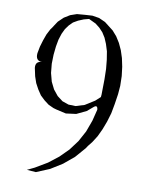

<svg xmlns="http://www.w3.org/2000/svg" viewBox="-81 -816 662 834"><g transform="rotate(10 250.0 -399.0)"><path d="M289.1 -750 317.4 -737.3 356.4 -707 376 -684.6 392.6 -658.2 406.2 -628.9 417 -595.7 424.8 -558.6 429.7 -518.6 430.7 -475.6 427.7 -438.5 420.9 -393.6 413.1 -351.6 401.4 -312.5 387.7 -276.4 372.1 -243.2 353.5 -213.9 337.9 -194.3 330.1 -182.6 291 -137.7 245.1 -99.6 193.4 -67.4 134.8 -43 94.7 -45.9 127 -61.5 179.7 -92.8 223.6 -127 261.7 -165 293.9 -208 319.3 -254.9 337.9 -305.7 350.6 -356.4Q348.6 -378.9 332 -364.3L306.6 -342.8L263.7 -322.3L218.8 -316.4L175.8 -326.2L162.1 -330.1L138.7 -340.8L118.2 -356.4L98.6 -375L83 -398.4L69.3 -423.8L59.6 -452.1L51.8 -488.3Q48.8 -517.6 78.1 -518.6Q48.8 -518.6 51.8 -552.7L57.6 -583L66.4 -612.3L76.2 -639.6L88.9 -664.1L96.7 -674.8L103.5 -685.5L115.2 -703.1L137.7 -724.6L163.1 -740.2L191.4 -750L226.6 -752.9L258.8 -754.9ZM224.6 -732.4 201.2 -722.7 180.7 -710.9 165 -695.3 151.4 -676.8 140.6 -654.3 131.8 -627 126 -595.7 122.1 -558.6 121.1 -518.6 125 -478.5 134.8 -441.4 150.4 -410.2 170.9 -384.8 195.3 -366.2 223.6 -356.4 254.9 -355.5 293 -367.2 335 -393.6 356.4 -413.1 357.4 -423.8 358.4 -491.2 357.4 -537.1 353.5 -577.1 347.7 -613.3 337.9 -644.5 327.1 -669.9 313.5 -691.4 296.9 -709 278.3 -723.6 247.1 -738.3Z"/></g></svg>

Font: B2 Hana
Style: Regular
Weight: 500
Version: 2020-08-05; (max)